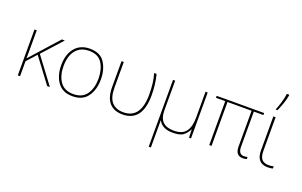

<svg xmlns="http://www.w3.org/2000/svg" viewBox="-113 -1321 3267 2075"><g transform="rotate(20 1520.5 -283.5)"><path d="M116 -172 216 -283 428 0H459L234 -301L439 -528H405L172 -268Q156 -250 144 -236.5Q132 -223 115 -204Q116 -251 116 -294Q116 -337 116 -385V-528H90V0H116Z M949 -264Q949 -379 897 -458.5Q845 -538 726 -538Q616 -538 554.5 -464Q493 -390 493 -264Q493 -146 549.5 -68Q606 10 720 10Q838 10 893.5 -69Q949 -148 949 -264ZM520 -264Q520 -381 573.5 -447Q627 -513 726 -513Q832 -513 877 -440.5Q922 -368 922 -264Q922 -155 873.5 -85Q825 -15 720 -15Q619 -15 569.5 -84.5Q520 -154 520 -264Z M1295 10Q1523 10 1523 -292Q1523 -418 1494 -528H1466Q1483 -471 1489.5 -411Q1496 -351 1496 -292Q1496 -15 1297 -15Q1210 -15 1163.5 -67.5Q1117 -120 1117 -235V-528H1091V-231Q1091 -110 1144 -50Q1197 10 1295 10Z M1708 -71H1710Q1728 -34 1768.5 -12Q1809 10 1875 10Q1960 10 1997.5 -21Q2035 -52 2054 -94H2056L2059 0H2082V-528H2057V-227Q2057 -126 2016 -70.5Q1975 -15 1875 -15Q1708 -15 1708 -185V-528H1683V240H1708Z M2685 -15Q2621 -15 2621 -100V-505H2731V-528H2271L2185 -527V-505H2292V0H2318V-505H2595V-92Q2595 10 2681 10Q2705 10 2725 4V-21Q2718 -19 2709 -17Q2700 -15 2685 -15Z M2863 -528H2837V-136Q2837 10 2967 10Q3001 10 3025 3V-22Q2997 -15 2969 -15Q2916 -15 2889.5 -44Q2863 -73 2863 -143ZM2837 -606H2856Q2873 -644 2892.5 -698Q2912 -752 2919 -798V-807H2891Q2885 -759 2869 -705Q2853 -651 2837 -613Z"/></g></svg>

Font: Noto Sans UI Thin
Style: Regular
Weight: 250
Designer: Monotype Design Team
Foundry: Monotype Imaging Inc.
Version: Version 1.901